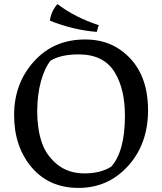

<svg xmlns="http://www.w3.org/2000/svg" viewBox="-20 -907 793 939"><path d="M396 -714Q495 -714 566 -665Q704 -570 704 -368Q704 -203 606.5 -95.5Q509 12 364.5 12Q220 12 134.5 -89Q49 -190 49 -344.5Q49 -499 146 -606.5Q243 -714 396 -714ZM591 -341Q591 -469 543 -550Q490 -641 365 -641Q277 -641 227 -610Q198 -574 180 -508.5Q162 -443 162 -361.5Q162 -280 183 -214.5Q204 -149 258.5 -104Q313 -59 392.5 -59Q472 -59 524 -92Q591 -167 591 -341ZM463 -784 453 -751Q339 -760 224 -806Q230 -852 261 -887Q348 -821 463 -784Z"/></svg>

Font: Asul
Style: Regular
Weight: 400
Designer: Mariela Monsalve
Foundry: Mariela Monsalve
Version: Version 1.002